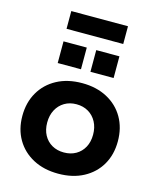

<svg xmlns="http://www.w3.org/2000/svg" viewBox="-140 -1069 966 1176"><g transform="rotate(15 343.0 -480.5)"><path d="M343 11.5Q251.5 11.5 183.5 -24.8Q115.5 -61 77.8 -125.2Q40 -189.5 40 -274Q40 -359.5 77.8 -424.5Q115.5 -489.5 183.5 -526Q251.5 -562.5 343 -562.5Q434 -562.5 502.2 -526Q570.5 -489.5 608 -424.5Q645.5 -359.5 645.5 -274Q645.5 -189.5 608 -125.2Q570.5 -61 502.5 -24.8Q434.5 11.5 343 11.5ZM343 -123Q386 -123 418.8 -141.8Q451.5 -160.5 470 -194.5Q488.5 -228.5 488.5 -274.5Q488.5 -320 470 -354.8Q451.5 -389.5 418.8 -409Q386 -428.5 343 -428.5Q300 -428.5 267.2 -409Q234.5 -389.5 216 -354.8Q197.5 -320 197.5 -274.5Q197.5 -228.5 216 -194.5Q234.5 -160.5 267.2 -141.8Q300 -123 343 -123ZM165.5 -780H313V-642.5H165.5ZM373 -780H520V-642.5H373ZM523 -971.5V-859H163.5V-971.5Z"/></g></svg>

Font: Hepta Slab
Style: Bold
Weight: 700
Designer: Michael LaGattuta
Foundry: Michael LaGattuta
Version: Version 1.100